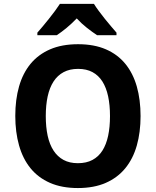

<svg xmlns="http://www.w3.org/2000/svg" viewBox="-20 -951 796 981"><path d="M698.2 -357.9Q698.2 -275.4 679 -207.5Q659.7 -139.6 620.1 -91.3Q580.6 -43 520.3 -16.6Q460 9.8 377.9 9.8Q295.9 9.8 235.6 -16.6Q175.3 -43 136 -91.3Q96.7 -139.6 77.4 -207.8Q58.1 -275.9 58.1 -358.9Q58.1 -441.9 77.4 -509.5Q96.7 -577.1 136.2 -625Q175.8 -672.9 236.1 -699Q296.4 -725.1 378.9 -725.1Q460.9 -725.1 521 -699Q581.1 -672.9 620.4 -624.8Q659.7 -576.7 679 -509Q698.2 -441.4 698.2 -357.9ZM213.9 -357.9Q213.9 -301.8 223.6 -257.1Q233.4 -212.4 253.7 -181.4Q273.9 -150.4 304.7 -133.8Q335.4 -117.2 377.9 -117.2Q421.4 -117.2 452.4 -133.8Q483.4 -150.4 503.2 -181.4Q522.9 -212.4 532.5 -257.1Q542 -301.8 542 -357.9Q542 -414.1 532.5 -458.7Q522.9 -503.4 503.2 -534.7Q483.4 -565.9 452.6 -582.5Q421.9 -599.1 378.9 -599.1Q336.4 -599.1 305.2 -582.5Q273.9 -565.9 253.7 -534.7Q233.4 -503.4 223.6 -458.7Q213.9 -414.1 213.9 -357.9ZM476.1 -771Q451.2 -787.6 424.3 -808.6Q397.5 -829.6 372.1 -856.9Q345.7 -829.6 320.3 -808.6Q294.9 -787.6 270 -771H170.9V-784.2Q183.6 -798.3 199 -816.9Q214.4 -835.4 230.2 -855.2Q246.1 -875 260.7 -894.8Q275.4 -914.6 286.1 -931.2H460Q470.2 -914.6 484.9 -894.8Q499.5 -875 515.4 -855.2Q531.2 -835.4 547.1 -816.9Q563 -798.3 575.2 -784.2V-771Z"/></svg>

Font: Droid Sans
Style: Bold
Weight: 700
Foundry: Ascender Corporation
Version: Version 1.00 build 112